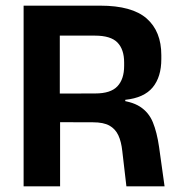

<svg xmlns="http://www.w3.org/2000/svg" viewBox="-20 -659 634 679"><path d="M427 0 412.5 -124.5Q409 -158 398.5 -180.5Q388 -203 367 -214.8Q346 -226.5 309 -226.5L154.5 -227V-328L317 -328.5Q371.5 -328.5 395.2 -353.8Q419 -379 419 -426V-438Q419 -484.5 395.2 -508.8Q371.5 -533 316 -533H153V-639H334.5Q447 -639 498.8 -593.5Q550.5 -548 550.5 -464V-450Q550.5 -387 520 -350Q489.5 -313 423 -306V-288L386.5 -306Q443.5 -302 474.8 -282Q506 -262 520.5 -226.8Q535 -191.5 542.5 -139.5L562 0ZM63.5 0V-639H191.5V-292L192.5 -243.5V0Z"/></svg>

Font: Anek Latin SemiBold
Style: Regular
Weight: 600
Designer: Yesha Goshar
Foundry: Ek Type
Version: Version 1.003